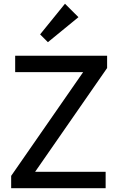

<svg xmlns="http://www.w3.org/2000/svg" viewBox="-20 -986 623 1006"><path d="M38.5 -64.5 430.5 -629.5H541.2L149.2 -64.5ZM38.5 0V-64.5L119.2 -86H533.5V0ZM59.5 -608V-694H541.2V-629.5L459.5 -608ZM231 -765 190.2 -805.8 320.5 -966.5 391 -896Z"/></svg>

Font: Outfit Thin
Style: Regular
Weight: 100
Designer: Rodrigo Fuenzalida
Foundry: fragTYPE
Version: Version 1.100;gftools[0.9.27]